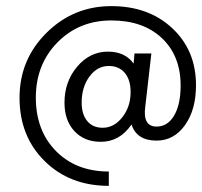

<svg xmlns="http://www.w3.org/2000/svg" viewBox="-20 -603 661 628"><path d="M335.9 4.9Q208 4.9 126 -76.2Q43.9 -157.2 43.9 -283.2Q43.9 -408.2 132.1 -495.6Q220.2 -583 344.2 -583Q466.3 -583 543.7 -510.5Q621.1 -438 621.1 -324.2Q621.1 -244.1 585 -193.6Q548.8 -143.1 492.2 -143.1Q427.2 -143.1 410.2 -195.8Q371.1 -138.7 309.1 -139.2Q255.9 -139.2 223.4 -174.1Q190.9 -209 190.9 -267.1Q190.9 -335.9 232.4 -385Q273.9 -434.1 333 -434.1Q389.2 -434.1 417 -395L419.9 -428.2H475.1L455.1 -253.9Q446.3 -189 492.2 -189Q528.3 -189 549.6 -225.1Q570.8 -261.2 570.8 -323.2Q570.8 -420.4 509.5 -478.3Q448.2 -536.1 344.2 -536.1Q238.3 -536.1 167.7 -464.1Q97.2 -392.1 97.2 -283.9Q97.2 -175.8 163.1 -108.9Q229 -42 335.9 -42ZM315.9 -185.1Q353 -185.1 380.1 -219.5Q407.2 -253.9 407.2 -301.8Q407.2 -341.8 388.2 -364.5Q369.1 -387.2 335.9 -387.2Q297.9 -387.2 272.5 -352.5Q247.1 -317.9 247.1 -267.1Q247.1 -229 265.4 -207Q283.7 -185.1 315.9 -185.1Z"/></svg>

Font: Oakes Grotesk
Style: Light Italic
Weight: 300
Designer: Samuel Oakes
Foundry: Samuel Oakes
Version: Version 1.0 | wf-rip DC20170320